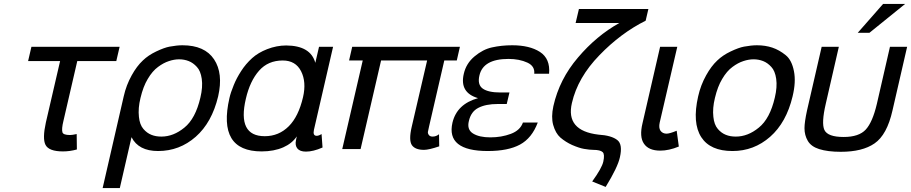

<svg xmlns="http://www.w3.org/2000/svg" viewBox="-20 -764 4669 984"><path d="M303 12Q230 12 213 -22Q197 -54 215 -136L288 -451H124L141 -524H593L576 -451H376L305 -144Q295 -103 300 -86Q304 -72 339 -72Q350 -72 373 -77L374 2Q338 12 303 12Z M807 -64Q869 -64 925 -110Q982 -156 1007 -264Q1020 -318 1014 -360Q1008 -401 989 -421Q970 -442 947 -451Q924 -460 898 -460Q873 -460 846 -451Q818 -442 790 -421Q761 -400 737 -359Q714 -321 700 -262Q687 -209 692 -165Q696 -125 715 -103Q733 -82 756 -73Q778 -64 807 -64ZM614 -270Q627 -328 655 -378Q681 -425 712 -454Q740 -481 780 -500Q822 -520 849 -525Q887 -532 915 -532Q1029 -532 1077 -460Q1125 -388 1098 -270Q1066 -136 983 -63Q900 10 790 10Q690 10 654 -61L594 200H506Z M1533 -266Q1551 -344 1523 -399Q1495 -454 1429 -454Q1354 -454 1308 -402Q1261 -349 1240 -258Q1195 -66 1337 -66Q1409 -66 1460 -117Q1510 -167 1533 -266ZM1156 -262Q1162 -289 1178 -328Q1192 -363 1216 -400Q1239 -436 1272 -466Q1303 -494 1349 -512Q1398 -531 1447 -531Q1572 -530 1596 -442L1615 -524H1687L1589 -99Q1582 -68 1603 -68Q1614 -68 1628 -77L1633 -8Q1585 13 1548 13Q1517 13 1504 -3Q1491 -19 1497 -46L1501 -65Q1477 -29 1432 -9Q1384 12 1321 12Q1093 12 1156 -262Z M2197 -64Q2215 -64 2230 -76L2231 -14Q2178 4 2153 4Q2108 4 2091 -20Q2074 -45 2090 -114L2169 -454H1933L1828 0H1734L1839 -454H1769L1785 -524H2337L2321 -454H2257L2179 -116Q2174 -95 2173 -88Q2172 -80 2178 -72Q2184 -64 2197 -64Z M2736 -136Q2706 -56 2645 -23Q2584 10 2480 10Q2373 10 2327.5 -26.5Q2282 -63 2299 -136Q2322 -231 2430 -261Q2334 -289 2357 -386Q2369 -439 2412 -475Q2455 -511 2501 -521Q2550 -532 2605 -532Q2694 -532 2747 -498Q2801 -463 2794 -386H2718Q2722 -425 2683 -443Q2642 -462 2586 -462Q2456 -462 2437 -377Q2426 -330 2454 -310Q2482 -290 2545 -290H2591L2577 -231H2531Q2469 -231 2431 -211Q2394 -192 2383 -144Q2372 -100 2404 -80Q2436 -60 2493 -60Q2550 -60 2598 -78Q2646 -96 2660 -136Z M3020 4Q3003 4 2973 -1Q2949 -5 2912 -21Q2879 -36 2852 -59Q2827 -81 2815 -124Q2804 -164 2816 -220Q2847 -358 2942 -469Q3037 -581 3154 -646H2930L2947 -718H3303L3289 -658Q3161 -594 3052 -481Q2941 -367 2911 -236Q2878 -94 3047 -74Q3114 -70 3144 -46Q3172 -24 3157 42Q3146 93 3084 194L3015 166Q3065 97 3072 64Q3080 27 3069 16Q3057 4 3020 4Z M3361 -136Q3355 -109 3365 -94Q3376 -79 3396 -79Q3412 -79 3448 -94L3459 -13Q3408 8 3364 8Q3304 8 3280 -28Q3256 -63 3273 -133L3363 -524H3451Z M3751 -64Q3813 -64 3869 -110Q3926 -156 3951 -264Q3964 -318 3958 -360Q3952 -401 3933 -421Q3914 -442 3891 -451Q3868 -460 3842 -460Q3817 -460 3790 -451Q3762 -442 3734 -421Q3705 -400 3681 -359Q3658 -321 3644 -262Q3631 -209 3636 -165Q3640 -125 3659 -103Q3677 -82 3700 -73Q3722 -64 3751 -64ZM3558 -270Q3571 -328 3599 -378Q3625 -425 3656 -454Q3684 -481 3724 -500Q3766 -520 3793 -525Q3831 -532 3859 -532Q3902 -532 3938 -520Q3974 -508 4007 -481Q4038 -456 4049 -399Q4060 -344 4042 -270Q4010 -136 3927 -63Q3844 10 3734 10Q3620 10 3574 -61Q3527 -134 3558 -270Z M4506 -744H4619L4436 -596H4376ZM4212 -232Q4189 -133 4205 -98Q4222 -62 4304 -62Q4382 -62 4417 -100Q4452 -138 4474 -232L4541 -524H4629L4554 -198Q4526 -73 4462 -29Q4400 14 4289 14Q4222 14 4178 0Q4137 -13 4120 -42Q4103 -71 4103 -107Q4103 -138 4116 -198L4191 -524H4279Z"/></svg>

Font: Miedinger
Style: Italic
Weight: 400
Italic angle: -13°
Version: Version 001.000